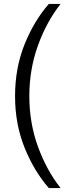

<svg xmlns="http://www.w3.org/2000/svg" viewBox="-20 -851 363 982"><path d="M230 111Q155 26 106 -95Q57 -216 57 -359Q57 -504 106 -625Q155 -746 230 -831H290Q218 -740 174 -618Q130 -496 130 -359Q130 -223 174 -101.5Q218 20 290 111Z"/></svg>

Font: Murecho
Style: Regular
Weight: 400
Designer: Neil Summerour
Foundry: Positype
Version: Version 1.010; ttfautohint (v1.8.3)